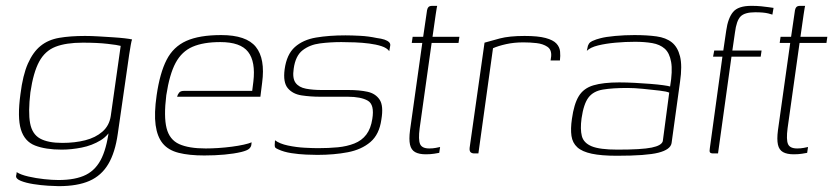

<svg xmlns="http://www.w3.org/2000/svg" viewBox="-20 -525 2851 657"><path d="M181 112Q169 112 144.5 110.5Q120 109 94.5 105Q69 101 51.5 94Q34 87 35 77Q36 74 36.5 70Q37 66 37 64Q51 73 77 79Q103 85 131 88Q159 91 180 91Q239 91 274.5 73Q310 55 329 13.5Q348 -28 355 -98L369 -99Q354 -63 324.5 -45Q295 -27 259.5 -20Q224 -13 191 -13Q136 -13 100 -27Q64 -41 51.5 -82Q39 -123 50 -203Q58 -268 75.5 -307.5Q93 -347 119 -368Q145 -389 182.5 -395.5Q220 -402 271 -402Q292 -402 317 -400.5Q342 -399 365.5 -397.5Q389 -396 406.5 -394Q424 -392 432 -390Q430 -386 427.5 -371.5Q425 -357 422 -338Q419 -319 417 -303L383 -67Q374 -3 350.5 36.5Q327 76 286 94Q245 112 181 112ZM193 -36Q236 -36 271.5 -45Q307 -54 330.5 -74.5Q354 -95 359 -128L393 -368Q383 -371 348 -375Q313 -379 263 -379Q206 -379 170 -365Q134 -351 114 -314Q94 -277 84 -209Q76 -141 83 -103.5Q90 -66 117 -51Q144 -36 193 -36Z M679 7Q627 7 591.5 -2Q556 -11 537 -34Q518 -57 512.5 -97Q507 -137 516 -199Q527 -275 550 -320Q573 -365 617.5 -385Q662 -405 737 -405Q823 -405 855.5 -364.5Q888 -324 877 -242L871 -194H586Q588 -202 593 -208Q598 -214 609 -214H843L847 -246Q855 -314 829 -347.5Q803 -381 734 -381Q676 -381 639 -365Q602 -349 581 -310Q560 -271 549 -199Q540 -126 550 -86.5Q560 -47 593 -32Q626 -17 684 -17Q704 -17 727 -18.5Q750 -20 773 -23Q796 -26 814 -30Q832 -34 841 -38L840 -29Q839 -22 832.5 -16Q826 -10 806 -5Q781 1 748 4Q715 7 679 7Z M1066 5Q1052 5 1027.5 4Q1003 3 977 -1Q951 -5 932 -14Q925 -17 922.5 -19.5Q920 -22 920 -28.5Q920 -35 921 -45Q937 -33 965.5 -27Q994 -21 1022.5 -19.5Q1051 -18 1068 -18Q1105 -18 1136 -21Q1167 -24 1192.5 -34Q1218 -44 1233.5 -64.5Q1249 -85 1254 -118Q1262 -167 1238.5 -180.5Q1215 -194 1170 -194H1075Q1043 -194 1012.5 -198.5Q982 -203 965 -223Q948 -243 954 -288Q961 -339 989 -364Q1017 -389 1061.5 -396.5Q1106 -404 1162 -404Q1183 -404 1212 -402.5Q1241 -401 1269 -395Q1285 -393 1295.5 -389.5Q1306 -386 1311.5 -380.5Q1317 -375 1315 -367L1312 -350Q1304 -361 1285.5 -367Q1267 -373 1243.5 -376Q1220 -379 1195 -380Q1170 -381 1148 -381Q1110 -381 1075 -376.5Q1040 -372 1015.5 -353Q991 -334 985 -290Q980 -257 991.5 -241.5Q1003 -226 1027 -221.5Q1051 -217 1082 -217H1173Q1210 -217 1237.5 -211Q1265 -205 1279 -184Q1293 -163 1285 -116Q1278 -65 1247.5 -39Q1217 -13 1170 -4Q1123 5 1066 5Z M1437 3Q1414 3 1400.5 -4.5Q1387 -12 1383 -30Q1379 -48 1383 -79L1425 -378H1389L1392 -399H1428L1440 -481Q1441 -492 1443.5 -497Q1446 -502 1450 -503.5Q1454 -505 1459 -505H1476Q1476 -505 1474.5 -498Q1473 -491 1471 -476L1460 -399H1552L1549 -378H1457L1416 -86Q1411 -47 1417.5 -32Q1424 -17 1449 -17Q1461 -17 1471.5 -19Q1482 -21 1486 -22L1483 -2Q1478 -1 1465.5 1Q1453 3 1437 3Z M1617 0H1603Q1595 0 1590.5 -4Q1586 -8 1587 -19L1638 -379Q1658 -385 1690.5 -393.5Q1723 -402 1775 -402Q1821 -402 1847 -395Q1873 -388 1884 -376Q1895 -364 1896.5 -349Q1898 -334 1896 -318H1864L1866 -332Q1868 -355 1853 -365Q1838 -375 1816 -377.5Q1794 -380 1771 -380Q1739 -380 1712 -374Q1685 -368 1667 -360Z M2091 8Q2038 8 2005 1Q1972 -6 1955.5 -21Q1939 -36 1935.5 -60Q1932 -84 1937 -118Q1944 -169 1960.5 -196Q1977 -223 2010.5 -233Q2044 -243 2099 -243Q2124 -243 2152 -241.5Q2180 -240 2205.5 -238Q2231 -236 2249 -233.5Q2267 -231 2273 -229Q2282 -282 2276.5 -313Q2271 -344 2254.5 -358.5Q2238 -373 2212 -377.5Q2186 -382 2153 -382Q2120 -382 2086.5 -379Q2053 -376 2026.5 -369.5Q2000 -363 1988 -351L1990 -360Q1992 -378 2006.5 -384.5Q2021 -391 2034 -394Q2052 -399 2085 -402Q2118 -405 2151 -405Q2194 -405 2226.5 -400.5Q2259 -396 2279 -380Q2299 -364 2307 -332Q2315 -300 2307 -245L2278 -35Q2274 -13 2233 -2.5Q2192 8 2091 8ZM2093 -13Q2176 -13 2210 -20Q2244 -27 2248 -42L2270 -208Q2262 -212 2236.5 -215Q2211 -218 2180.5 -221Q2150 -224 2127 -224Q2076 -224 2043 -218.5Q2010 -213 1993.5 -191Q1977 -169 1970 -120Q1965 -83 1971 -59.5Q1977 -36 2004.5 -24.5Q2032 -13 2093 -13Z M2424 -352H2455L2465 -420Q2471 -463 2488.5 -484Q2506 -505 2551 -505Q2570 -505 2584.5 -503.5Q2599 -502 2609.5 -500.5Q2620 -499 2627 -498L2623 -475Q2617 -477 2609 -479Q2601 -481 2590 -482Q2579 -483 2564 -483Q2528 -483 2514 -468.5Q2500 -454 2495 -414L2486 -352H2586L2583 -331H2483L2437 0H2421Q2412 0 2409.5 -3.5Q2407 -7 2409 -18L2452 -331H2420Z M2696 3Q2673 3 2659.5 -4.5Q2646 -12 2642 -30Q2638 -48 2642 -79L2684 -378H2648L2651 -399H2687L2699 -481Q2700 -492 2702.5 -497Q2705 -502 2709 -503.5Q2713 -505 2718 -505H2735Q2735 -505 2733.5 -498Q2732 -491 2730 -476L2719 -399H2811L2808 -378H2716L2675 -86Q2670 -47 2676.5 -32Q2683 -17 2708 -17Q2720 -17 2730.5 -19Q2741 -21 2745 -22L2742 -2Q2737 -1 2724.5 1Q2712 3 2696 3Z"/></svg>

Font: Genos ExtraLight
Style: Italic
Weight: 250
Italic angle: -8°
Designer: Robert E. Leuschke
Foundry: Robert E. Leuschke
Version: Version 1.010